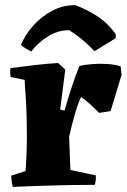

<svg xmlns="http://www.w3.org/2000/svg" viewBox="-20 -722 497 750"><path d="M30 8Q24 -14 24 -36L80 -54Q82 -83 83.5 -119.5Q85 -156 85 -192Q85 -225 84 -265Q83 -305 80.5 -344Q78 -383 76 -410L22 -421Q18 -437 21 -456Q67 -462 113.5 -467.5Q160 -473 207 -476L235 -450L215 -294L232 -290Q246 -339 259.5 -380Q273 -421 290 -464Q308 -469 338.5 -471.5Q369 -474 399.5 -472Q430 -470 451 -463L455 -430L412 -288L367 -281Q352 -297 332 -315Q312 -333 297 -343Q285 -320 272.5 -276Q260 -232 250 -188L255 -58L354 -37Q355 -28 354 -18.5Q353 -9 350 0Q303 0 247 1Q191 2 134.5 4Q78 6 30 8ZM273 -702 279 -700Q319 -685 359.5 -659Q400 -633 432 -589V-573L349 -522Q329 -544 304 -565Q279 -586 250 -604Q205 -604 166 -579Q127 -554 102 -521Q93 -525 80 -533Q67 -541 62 -547Q78 -586 109.5 -621.5Q141 -657 183 -679.5Q225 -702 273 -702Z"/></svg>

Font: Labrada ExtraBold
Style: Regular
Weight: 800
Designer: Mercedes Jáuregui
Foundry: Omnibus-Type Team
Version: Version 1.000; ttfautohint (v1.8.4.7-5d5b)